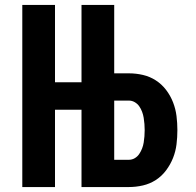

<svg xmlns="http://www.w3.org/2000/svg" viewBox="-20 -755 790 775"><path d="M309 0V-735H441V-459H500Q529 -459 557 -452.5Q585 -446 609 -430.5Q633 -415 650.5 -392Q668 -369 678.5 -342Q689 -315 692.5 -286.5Q696 -258 696 -230Q696 -201 692.5 -172.5Q689 -144 678.5 -117.5Q668 -91 650.5 -67.5Q633 -44 609 -28.5Q585 -13 557 -6.5Q529 0 500 0ZM500 -110Q513 -110 524 -116.5Q535 -123 542 -133.5Q549 -144 553.5 -155.5Q558 -167 560 -179.5Q562 -192 563 -204.5Q564 -217 564 -230Q564 -242 563 -254.5Q562 -267 560 -279.5Q558 -292 553.5 -304Q549 -316 542 -326Q535 -336 524 -342.5Q513 -349 500 -349H441V-110ZM70 0V-735H202V-423H441V-312H202V0Z"/></svg>

Font: Iosevka Aile Extrabold
Style: Regular
Weight: 800
Designer: Belleve Invis
Foundry: Belleve Invis
Version: Version 27.3.5; ttfautohint (v1.8.4)